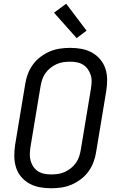

<svg xmlns="http://www.w3.org/2000/svg" viewBox="-20 -999 640 1027"><path d="M254 8Q222 8 192.5 2.5Q163 -3 137.5 -17Q112 -31 93 -53.5Q74 -76 65.5 -104Q57 -132 56.5 -162.5Q56 -193 61 -225L115 -550Q119 -577 129 -603.5Q139 -630 156 -653.5Q173 -677 197 -695Q221 -713 247 -724Q273 -735 301 -739Q329 -743 355 -743Q387 -743 416.5 -737.5Q446 -732 471.5 -718Q497 -704 516 -681.5Q535 -659 544 -631Q553 -603 553 -572.5Q553 -542 548 -510L494 -185Q490 -158 480 -131.5Q470 -105 453 -81.5Q436 -58 412 -40Q388 -22 362 -11Q336 0 308 4Q280 8 254 8ZM254 -66Q272 -66 290 -68.5Q308 -71 326 -79Q344 -87 359.5 -99.5Q375 -112 386 -127.5Q397 -143 403 -161Q409 -179 412 -197L466 -522Q469 -541 470 -560Q471 -579 465.5 -596.5Q460 -614 450 -628.5Q440 -643 425 -652.5Q410 -662 392 -665.5Q374 -669 355 -669Q337 -669 319 -666.5Q301 -664 283 -656Q265 -648 249.5 -635.5Q234 -623 223 -607.5Q212 -592 206 -574Q200 -556 197 -538L143 -213Q140 -194 139.5 -175Q139 -156 144 -138.5Q149 -121 159 -106.5Q169 -92 184 -82.5Q199 -73 217 -69.5Q235 -66 254 -66ZM390 -795 269 -931 334 -979 443 -835Z"/></svg>

Font: Iosevka Aile Oblique
Style: Regular
Weight: 400
Italic angle: -9°
Designer: Belleve Invis
Foundry: Belleve Invis
Version: Version 31.1.0; ttfautohint (v1.8.4)